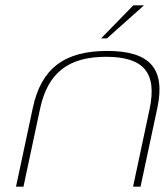

<svg xmlns="http://www.w3.org/2000/svg" viewBox="-20 -700 618 720"><path d="M103 -295 40 0H68L130 -291C159 -428 237 -487 378 -487C518 -487 570 -428 541 -291L479 0H507L570 -295C601 -441 544 -509 382 -509C220 -509 134 -442 103 -295ZM359 -556H381L520 -680H480Z"/></svg>

Font: LT Wave Thin
Style: Italic
Weight: 100
Designer: Daniel Lyons
Version: Version 2.5 (Glyphs App)